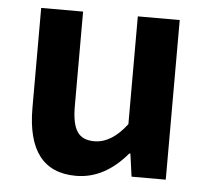

<svg xmlns="http://www.w3.org/2000/svg" viewBox="-45 -608 728 671"><g transform="rotate(5 318.5 -273.0)"><path d="M73 -210V-560H220V-229Q220 -165 239 -138Q257 -112 298 -112Q359 -112 412 -182V-560H559V0H439L428 -80H424Q345 14 245 14Q73 14 73 -210Z"/></g></svg>

Font: Noto Sans Tobesmart edit
Style: Bold
Weight: 700
Designer: Ryoko NISHIZUKA  (kana & ideographs); Paul D. Hunt (Latin, Greek & Cyrillic); Wenlong ZHANG  (bopomofo); Sandoll Communi
Foundry: Adobe Systems Incorporated
Version: Version 1.005 Oct 7, 2021